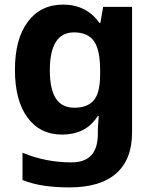

<svg xmlns="http://www.w3.org/2000/svg" viewBox="-20 -576 673 836"><path d="M255 -556Q305 -556 345 -536Q385 -516 413 -476H417L429 -546H555V1Q555 118 486 179Q417 240 282 240Q224 240 174.5 233Q125 226 78 208V89Q179 131 291 131Q349 131 377.5 100Q406 69 406 7V-4Q406 -21 407.5 -39Q409 -57 410 -71H406Q378 -28 339 -9Q300 10 251 10Q154 10 99.5 -64.5Q45 -139 45 -272Q45 -406 101 -481Q157 -556 255 -556ZM302 -435Q250 -435 223.5 -394Q197 -353 197 -270Q197 -188 223 -147.5Q249 -107 304 -107Q361 -107 388.5 -139.5Q416 -172 416 -253V-271Q416 -359 389 -397Q362 -435 302 -435Z"/></svg>

Font: Noto Sans New Tai Lue
Style: Bold
Weight: 700
Version: Version 2.003